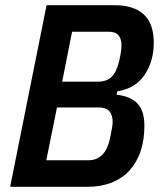

<svg xmlns="http://www.w3.org/2000/svg" viewBox="-20 -718 622 738"><path d="M159 -698H422Q493 -698 532 -663Q571 -628 571 -554Q571 -483 536 -430.5Q501 -378 431 -367L428 -354Q482 -348 508.5 -320Q535 -292 535 -234Q535 -180 520.5 -137Q506 -94 478.5 -63.5Q451 -33 410 -16.5Q369 0 317 0H19ZM320 -102Q385 -102 403 -187Q409 -216 411 -228.5Q413 -241 413 -248Q413 -276 400.5 -290.5Q388 -305 359 -305H199L158 -102ZM355 -404Q390 -404 409 -422.5Q428 -441 438 -483Q444 -510 445.5 -522.5Q447 -535 447 -542Q447 -568 436 -582Q425 -596 397 -596H257L219 -404Z"/></svg>

Font: IBM Plex Sans Condensed SemiBold
Style: Italic
Weight: 600
Width: 3
Italic angle: -11°
Designer: Mike Abbink, Paul van der Laan, Pieter van Rosmalen
Foundry: Bold Monday
Version: Version 1.3